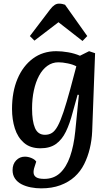

<svg xmlns="http://www.w3.org/2000/svg" viewBox="-20 -804 610 1054"><path d="M413 -283 406 -284 379 -187Q363 -125 341.5 -81Q320 -37 287 -13.5Q254 10 202 10Q146 10 111.5 -20Q77 -50 61.5 -99Q46 -148 46 -206Q46 -300 76 -371Q106 -442 160.5 -482.5Q215 -523 289 -523Q319 -523 354 -517Q389 -511 419 -498L469 -523L502 -512L486 -83Q484 -35 473 11Q462 57 442 97Q422 137 389.5 166.5Q357 196 311 213Q265 230 206 230Q177 230 149 224.5Q121 219 98.5 207.5Q76 196 62.5 176.5Q49 157 49 130Q49 97 68.5 76.5Q88 56 117 56Q128 56 139.5 59Q151 62 162 68Q173 74 179 83L170 111Q163 131 164.5 146Q166 161 179.5 169.5Q193 178 223 178Q275 178 309.5 146Q344 114 364.5 55.5Q385 -3 393 -82ZM227 -64Q249 -64 265.5 -74.5Q282 -85 297 -112.5Q312 -140 328.5 -189.5Q345 -239 366 -316L399 -440Q381 -450 352 -456Q323 -462 301 -462Q267 -462 240 -442.5Q213 -423 194.5 -388.5Q176 -354 166 -308Q156 -262 156 -208Q156 -139 172 -101.5Q188 -64 227 -64ZM459 -606 433 -579 301 -682 169 -581 144 -606 255 -752Q268 -769 279.5 -776.5Q291 -784 303 -784Q313 -784 321 -782.5Q329 -781 337 -778Z"/></svg>

Font: Literata 18pt Medium
Style: Italic
Weight: 500
Italic angle: -2°
Designer: Latin by Veronika Burian and Jose Scaglione. Greek by Irene Vlachou. Cyrillic by Vera Evstafieva
Foundry: TypeTogether
Version: Version 3.103;gftools[0.9.29]